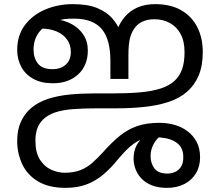

<svg xmlns="http://www.w3.org/2000/svg" viewBox="-20 -586 1062 927"><path d="M331 -566Q404 -566 449.5 -547Q495 -528 520.5 -499Q546 -470 559 -439L541 -430Q556 -473 581.5 -503.5Q607 -534 644 -550Q681 -566 729 -566Q804 -566 855 -536.5Q906 -507 932.5 -455Q959 -403 959 -335Q959 -268 939 -221Q919 -174 883 -143Q845 -110 791.5 -93Q738 -76 674.5 -69.5Q611 -63 542 -63H448Q382 -63 331.5 -59Q281 -55 245.5 -43Q210 -31 187 -8Q168 11 159.5 36Q151 61 151 93Q151 151 173 185Q195 219 227.5 233.5Q260 248 292 248Q336 248 368 235.5Q400 223 426 200Q452 177 478 148Q520 101 558 70Q596 39 641.5 23Q687 7 751 7Q787 7 821.5 16.5Q856 26 884 46.5Q912 67 929 98.5Q946 130 946 174Q946 218 925.5 251.5Q905 285 869 303Q833 321 787 321Q744 321 713.5 309Q683 297 663.5 276.5Q644 256 634.5 231Q625 206 625 181Q625 134 648 102Q671 70 705 41L772 55Q738 80 722.5 108Q707 136 707 168Q707 202 725.5 227Q744 252 789 252Q807 252 824.5 244.5Q842 237 853.5 220Q865 203 865 173Q865 143 853 124.5Q841 106 821 95.5Q801 85 778 81Q755 77 733 77Q718 77 703.5 78.5Q689 80 675 83Q652 90 630.5 104.5Q609 119 589 139.5Q569 160 549 184Q516 225 479.5 256Q443 287 399 304Q355 321 297 321Q215 321 163 289.5Q111 258 87 206Q63 154 63 95Q63 40 81.5 0.5Q100 -39 131 -65Q166 -94 213 -109Q260 -124 316 -129.5Q372 -135 432 -135H521Q597 -135 655 -140Q713 -145 755 -158.5Q797 -172 823 -196Q848 -219 859.5 -253Q871 -287 871 -334Q871 -387 852 -422Q833 -457 800 -475Q767 -493 726 -493Q697 -493 674.5 -484.5Q652 -476 635 -457Q616 -434 608 -403.5Q600 -373 600 -319V-205H513V-293Q513 -341 503.5 -379Q494 -417 473.5 -443Q453 -469 419 -482.5Q385 -496 337 -496Q306 -496 289 -493.5Q272 -491 252 -484L217 -470Q190 -456 173.5 -436.5Q157 -417 149.5 -394.5Q142 -372 142 -348Q142 -305 163.5 -278.5Q185 -252 234 -252Q273 -252 297.5 -274Q322 -296 322 -335Q322 -370 303.5 -395.5Q285 -421 252.5 -434.5Q220 -448 178 -448L242 -494Q288 -490 324.5 -470.5Q361 -451 382.5 -418.5Q404 -386 404 -342Q404 -270 357.5 -227Q311 -184 235 -184Q179 -184 140.5 -205.5Q102 -227 82.5 -263.5Q63 -300 63 -345Q63 -415 100 -464.5Q137 -514 198.5 -540Q260 -566 331 -566Z"/></svg>

Font: utamil25
Style: Book
Weight: 400
Designer: Jelle Bosma - Monotype Design Team
Foundry: Monotype Imaging Inc.
Version: Version 2.003